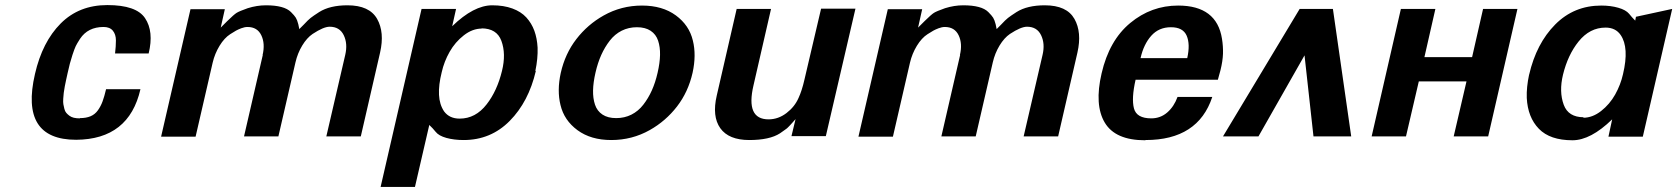

<svg xmlns="http://www.w3.org/2000/svg" viewBox="-20 -535 6578 753"><path d="M293 -70.8 293.9 -71.8Q317.9 -71.8 335.2 -79.1Q352.5 -86.4 364 -102.5Q375.5 -118.7 382.3 -137.5Q389.2 -156.2 396 -185.1H530.8Q485.8 11.7 278.8 13.2Q57.1 13.2 117.2 -245.1Q146 -370.6 218 -442.9Q290 -515.1 400.9 -515.1Q514.6 -515.1 548.8 -463.9Q584 -411.6 563 -325.2H431.2Q434.6 -353.5 434.6 -376.7Q434.6 -399.9 422.6 -414.6Q410.6 -429.2 386.2 -429.2Q324.7 -429.2 293.9 -382.8Q281.7 -363.8 277.1 -354.2Q272.5 -344.7 264.2 -319.8Q257.8 -299.8 253.9 -285.2L245.1 -248Q241.2 -231 239.3 -221.7Q237.3 -212.4 234.1 -196.3Q231 -180.2 230 -170.9Q229 -161.6 228 -147.9Q227.1 -134.3 228.5 -126.2Q230 -118.2 232.4 -108.2Q234.9 -98.1 240 -92.3Q245.1 -86.4 252.2 -81.1Q259.3 -75.7 269.5 -73.2Q279.8 -70.8 293 -70.8Z M1010.7 -319.8 1009.8 -318.8Q1020.5 -363.8 1004.9 -396.5Q989.3 -429.2 950.7 -429.2Q939.5 -429.2 926 -424.1Q912.6 -418.9 905.5 -414.8Q898.4 -410.6 882.8 -400.9Q859.9 -386.2 841.1 -355.5Q822.3 -324.7 814 -289.1L747.1 1H611.8L727.1 -499H861.8L845.7 -426.8L871.1 -452.1Q897.5 -478 908 -484.6Q918.5 -491.2 951.7 -502.9Q987.8 -514.2 1022.9 -514.2Q1094.7 -514.2 1121.1 -487.8Q1134.8 -474.1 1140.1 -465.6Q1145.5 -457 1149.9 -439.9Q1152.8 -422.9 1153.8 -420.9L1171.9 -439Q1188 -456.5 1198.2 -464.6Q1208.5 -472.7 1231.9 -487.8Q1273.9 -514.2 1342.8 -514.2Q1428.7 -514.2 1459 -460.9Q1488.8 -408.2 1470.7 -329.1L1395 0H1259.8L1334 -319.8Q1344.2 -363.8 1328.1 -397Q1312 -430.2 1272.9 -430.2Q1249 -430.2 1206.1 -401.9Q1183.6 -386.7 1165.3 -356.4Q1147 -326.2 1138.7 -290L1071.8 0H937Z M2079.6 -256.8H2081.5Q2053.2 -135.7 1979 -60.8Q1904.8 14.2 1798.3 14.2Q1760.7 14.2 1730.7 5.9Q1700.7 -2.4 1688.5 -18.1Q1676.8 -32.7 1663.6 -44.9L1607.4 198.2H1472.7L1633.3 -500H1768.6L1753.4 -432.1Q1837.9 -514.2 1910.6 -514.2Q1955.6 -514.2 1989.5 -501.7Q2023.4 -489.3 2044.2 -466.6Q2064.9 -443.8 2075.7 -414.3Q2086.4 -384.8 2088.4 -348.1Q2089.8 -305.2 2079.6 -256.8ZM1867.7 -423.8 1869.6 -422.9Q1833 -422.9 1799.1 -396.5Q1765.1 -370.1 1743.4 -331.8Q1721.7 -293.5 1712.4 -252Q1699.7 -201.2 1701.7 -163.1Q1703.6 -125 1721.7 -98.1Q1742.7 -69.8 1782.7 -69.8Q1845.2 -69.8 1888.7 -126Q1929.7 -178.7 1948.7 -256.8Q1965.3 -323.7 1946.3 -375Q1928.2 -423.8 1867.7 -423.8Z M2696.3 -250Q2679.2 -174.3 2635 -117.2Q2590.8 -60.1 2528.3 -24.9Q2459 14.2 2377.4 14.2Q2297.4 14.2 2244.9 -24.4Q2192.4 -63 2178.2 -123Q2164.1 -179.7 2179.2 -249Q2196.3 -324.7 2240.5 -381.8Q2284.7 -439 2347.2 -474.1Q2416.5 -513.2 2498 -513.2Q2578.1 -513.2 2630.6 -474.6Q2683.1 -436 2697.3 -376Q2711.4 -319.3 2696.3 -250ZM2559.1 -250Q2567.9 -288.1 2568.6 -319.3Q2569.3 -350.6 2561 -375.5Q2552.7 -400.4 2531.7 -414.3Q2510.7 -428.2 2478 -428.2Q2445.3 -428.2 2418.2 -414.6Q2391.1 -400.9 2371.6 -375.7Q2352.1 -350.6 2338.1 -319.6Q2324.2 -288.6 2315.4 -250Q2306.6 -211.9 2305.9 -180.7Q2305.2 -149.4 2313.5 -124.5Q2321.8 -99.6 2342.8 -85.7Q2363.8 -71.8 2396.5 -71.8Q2429.2 -71.8 2456.3 -85.4Q2483.4 -99.1 2502.9 -124.3Q2522.5 -149.4 2536.4 -180.4Q2550.3 -211.4 2559.1 -250Z M2918 14.2H2918.9Q2837.9 14.2 2804.9 -32.2Q2772 -78.6 2791 -160.2L2869.1 -500H3003.9L2935.1 -200.2Q2903.8 -66.9 2994.1 -66.9Q3032.2 -66.9 3064.5 -91.6Q3096.7 -116.2 3111.8 -150.9Q3125 -179.2 3134.8 -222.2L3200.2 -501H3335L3218.8 -1H3084L3100.1 -67.9Q3096.2 -63.5 3088.4 -54.7Q3080.6 -45.9 3078.6 -43.9Q3076.7 -42 3071.8 -36.9Q3066.9 -31.7 3063.2 -29.3Q3059.6 -26.9 3053.7 -22.5Q3047.9 -18.1 3039.1 -12.2Q2998.5 14.2 2918 14.2Z M3745.6 -319.8 3744.6 -318.8Q3755.4 -363.8 3739.7 -396.5Q3724.1 -429.2 3685.5 -429.2Q3674.3 -429.2 3660.9 -424.1Q3647.5 -418.9 3640.4 -414.8Q3633.3 -410.6 3617.7 -400.9Q3594.7 -386.2 3575.9 -355.5Q3557.1 -324.7 3548.8 -289.1L3481.9 1H3346.7L3461.9 -499H3596.7L3580.6 -426.8L3606 -452.1Q3632.3 -478 3642.8 -484.6Q3653.3 -491.2 3686.5 -502.9Q3722.7 -514.2 3757.8 -514.2Q3829.6 -514.2 3856 -487.8Q3869.6 -474.1 3875 -465.6Q3880.4 -457 3884.8 -439.9Q3887.7 -422.9 3888.7 -420.9L3906.7 -439Q3922.9 -456.5 3933.1 -464.6Q3943.4 -472.7 3966.8 -487.8Q4008.8 -514.2 4077.6 -514.2Q4163.6 -514.2 4193.8 -460.9Q4223.6 -408.2 4205.6 -329.1L4129.9 0H3994.6L4068.8 -319.8Q4079.1 -363.8 4063 -397Q4046.9 -430.2 4007.8 -430.2Q3983.9 -430.2 3940.9 -401.9Q3918.5 -386.7 3900.1 -356.4Q3881.8 -326.2 3873.5 -290L3806.6 0H3671.9Z M4473.1 14.2 4471.2 15.1Q4354 15.1 4312.7 -54.2Q4271.5 -123.5 4300.3 -247.1Q4330.1 -376.5 4412.6 -444.8Q4495.1 -513.2 4600.6 -513.2Q4752 -513.2 4772.5 -382.8Q4777.3 -353 4776.4 -324.2Q4775.4 -295.4 4766.6 -259.8L4756.3 -222.2H4433.6Q4417 -149.4 4427.2 -109.9Q4437.5 -70.8 4495.1 -70.8Q4531.2 -70.8 4557.9 -94Q4584.5 -117.2 4598.1 -154.8H4734.4Q4678.7 14.2 4473.1 14.2ZM4636.2 -307.1Q4648.4 -361.8 4634 -395Q4619.6 -428.2 4572.3 -428.2Q4524.9 -428.2 4495.1 -394.8Q4465.3 -361.3 4453.1 -307.1Z M4776.4 0 5077.1 -500H5207.5L5279.3 0H5131.3L5096.2 -317.9L4915.5 0Z M5816.4 0H5681.2L5731.4 -215.8H5544.4L5494.1 0H5359.4L5474.1 -500H5609.4L5566.4 -311H5753.4L5796.4 -500H5931.2Z M5977.1 -243.2V-242.2Q6005.4 -364.3 6079.1 -438.7Q6152.8 -513.2 6259.8 -513.2Q6296.9 -513.2 6326.7 -504.6Q6356.4 -496.1 6369.1 -481Q6379.4 -467.8 6393.1 -454.1L6396 -469.2L6538.1 -500L6422.9 1H6288.1L6302.7 -66.9Q6218.3 15.1 6147 15.1Q6059.1 15.1 6015.4 -29.8Q5971.7 -74.7 5967.8 -150.9Q5966.3 -192.9 5977.1 -243.2ZM6190.9 -75.2 6189 -73.2Q6225.6 -73.2 6259.3 -99.6Q6293 -126 6314.5 -164.3Q6335.9 -202.6 6345.2 -244.1Q6370.1 -348.6 6335.9 -397.9Q6315.9 -426.8 6276.9 -426.8Q6214.8 -426.8 6170.9 -372.1Q6128.9 -319.8 6109.9 -242.2Q6093.8 -175.8 6112.8 -124Q6130.9 -75.2 6190.9 -75.2Z"/></svg>

Font: Perun
Style: Bold Italic
Weight: 700
Italic angle: -12°
Foundry: Copyright (c) Stefan Peev, Context Ltd, 2016
Version: Version 001.000